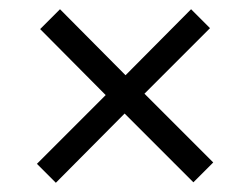

<svg xmlns="http://www.w3.org/2000/svg" viewBox="-20 -471 542 416"><path d="M399 -76 250 -225 101 -75 60 -116 209 -265 67 -408 110 -451 252 -308 394 -451 435 -410 293 -268 442 -119Z"/></svg>

Font: LeckerliOne
Style: Regular
Weight: 400
Designer: Gesine Todt
Foundry: Gesine Todt
Version: Version 1.000